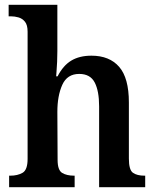

<svg xmlns="http://www.w3.org/2000/svg" viewBox="-20 -780 650 800"><path d="M18 0V-48H23Q53 -48 74 -60Q95 -72 95 -118V-648Q95 -676 84 -689.5Q73 -703 57 -707.5Q41 -712 26 -712H16V-760H219V-567Q219 -546 218 -522.5Q217 -499 215.5 -482Q214 -465 214 -462H220Q243 -507 277 -527.5Q311 -548 361 -548Q436 -548 476.5 -501.5Q517 -455 517 -353V-119Q517 -72 534 -60Q551 -48 582 -48H585V0H393V-337Q393 -401 374.5 -436.5Q356 -472 310 -472Q260 -472 239.5 -426.5Q219 -381 219 -314L220 -114Q220 -71 239 -59.5Q258 -48 289 -48H291V0Z"/></svg>

Font: Noto Serif Tamil SemiCondensed SemiBold
Style: Regular
Weight: 600
Width: 4
Designer: Indian Type Foundry, Tom Grace, and the Monotype Design Team
Foundry: Monotype Imaging Inc.
Version: Version 2.004; ttfautohint (v1.8.4.7-5d5b)